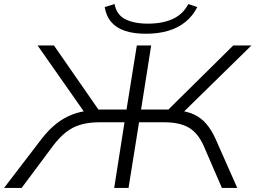

<svg xmlns="http://www.w3.org/2000/svg" viewBox="-46 -930 1264 950"><path d="M-26 0 160 -243Q195 -288 232 -317.5Q269 -347 312 -363.5Q355 -380 407 -384L381 -361L140 -705H221L452 -372L429 -388H580L631 -705H702L652 -388H807L771 -372L1108 -705H1198L847 -361L829 -384Q879 -380 914 -363.5Q949 -347 974.5 -317.5Q1000 -288 1020 -244L1128 0H1052L962 -208Q934 -271 889 -298Q844 -325 766 -325H642L590 0H519L570 -325H446Q369 -325 317 -299Q265 -273 216 -208L61 0ZM676 -763Q615 -763 572 -777.5Q529 -792 504 -821.5Q479 -851 472 -895L521 -910Q530 -858 573 -835.5Q616 -813 686 -813Q758 -813 808.5 -836Q859 -859 886 -910L930 -895Q908 -851 871.5 -821.5Q835 -792 786 -777.5Q737 -763 676 -763Z"/></svg>

Font: Nunito Sans 10pt Expanded Light
Style: Italic
Weight: 300
Width: 7
Italic angle: -9°
Designer: Vernon Adams
Foundry: Vernon Adams
Version: Version 3.101;gftools[0.9.27]